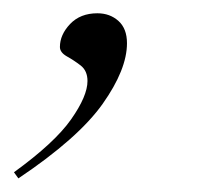

<svg xmlns="http://www.w3.org/2000/svg" viewBox="-100 -114 303 282"><path d="M-79.5 139Q-19.5 95.5 4.5 61.2Q28.5 27 28.5 5Q28.5 -10 18.5 -17.8Q8.5 -25.5 -1.8 -31.2Q-12 -37 -12 -45Q-12 -63 3 -78.8Q18 -94.5 43 -94.5Q61.5 -94.5 74 -83.2Q86.5 -72 86.5 -50.5Q86.5 -12 50.8 38.5Q15 89 -73 148Z"/></svg>

Font: Newsreader 72pt Light
Style: Italic
Weight: 300
Italic angle: -17°
Designer: Hugues Gentile
Foundry: Production Type
Version: Version 1.003; ttfautohint (v1.8.3)